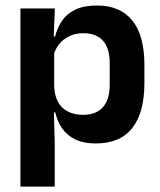

<svg xmlns="http://www.w3.org/2000/svg" viewBox="-20 -522 596 714"><path d="M336 11.5Q292 11.5 261.5 -2.8Q231 -17 212.2 -43Q193.5 -69 185.5 -104H149L181.5 -202Q182.5 -167 195.8 -143Q209 -119 232.8 -107Q256.5 -95 288.5 -95Q337 -95 362.5 -123.2Q388 -151.5 388 -207V-287.5Q388 -342.5 363 -370.5Q338 -398.5 289 -398.5Q261 -398.5 238.5 -387.8Q216 -377 201 -359Q186 -341 179.5 -317.5L149.5 -386.5H185Q193 -418.5 210.8 -444.8Q228.5 -471 260.2 -486.2Q292 -501.5 340.5 -501.5Q427 -501.5 472 -445.8Q517 -390 517 -281V-213Q517 -103 471.8 -45.8Q426.5 11.5 336 11.5ZM56 172V-490.5H184L179 -366L181.5 -343.5V-147L180 -124L183.5 10.5V172Z"/></svg>

Font: Anek Latin Medium SemiBold
Style: Regular
Weight: 600
Version: Version 1.003